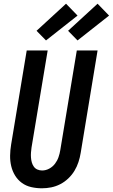

<svg xmlns="http://www.w3.org/2000/svg" viewBox="-20 -1007 608 1035"><path d="M206 8Q176 8 148 1.5Q120 -5 98 -21Q76 -37 61.5 -60.5Q47 -84 40.5 -111.5Q34 -139 34.5 -168.5Q35 -198 40 -228L124 -735H237L150 -212Q148 -198 147 -184.5Q146 -171 147 -157.5Q148 -144 151.5 -131.5Q155 -119 162.5 -108.5Q170 -98 182 -93Q194 -88 207 -88Q227 -88 245.5 -98Q264 -108 276.5 -124.5Q289 -141 295.5 -160Q302 -179 305 -198L394 -735H506L415 -183Q411 -158 403 -133.5Q395 -109 381.5 -86.5Q368 -64 348 -45Q328 -26 304.5 -14Q281 -2 256 3Q231 8 206 8ZM398 -789 347 -841 506 -987 568 -923ZM228 -789 177 -841 336 -987 398 -923Z"/></svg>

Font: Iosevka SS04 Oblique
Style: Bold
Weight: 700
Italic angle: -9°
Monospace: yes
Designer: Belleve Invis
Foundry: Belleve Invis
Version: Version 19.0.0; ttfautohint (v1.8.4)